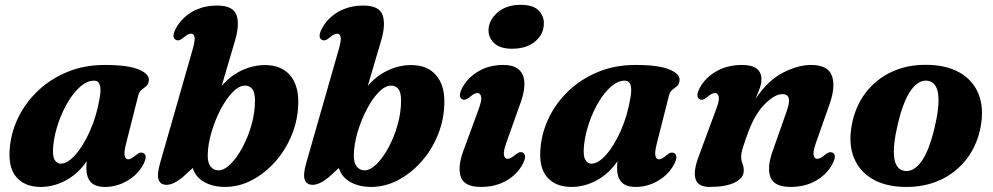

<svg xmlns="http://www.w3.org/2000/svg" viewBox="-20 -742 4012 776"><path d="M490 -163.5Q480.5 -126.5 484 -112.2Q487.5 -98 498 -98Q509.5 -98 528 -114Q538.5 -123 545.5 -124.8Q552.5 -126.5 559.5 -123.5Q578 -114 559.5 -78Q537.5 -36.5 494.8 -11.5Q452 13.5 404.5 13.5Q364 13.5 346.5 -6.5Q329 -26.5 329 -62Q329 -75.5 330.5 -90.5Q297 -41 247.8 -13.8Q198.5 13.5 144 13.5Q79.5 13.5 45 -27.5Q10.5 -68.5 20.5 -153Q27 -213.5 56.2 -271.8Q85.5 -330 135.2 -376.8Q185 -423.5 252.8 -451.5Q320.5 -479.5 404.5 -479.5Q497 -479.5 541 -461Q585 -442.5 581.5 -416Q579.5 -400.5 570.8 -393.5Q562 -386.5 552.8 -379.5Q543.5 -372.5 539 -357ZM195.5 -156Q191 -113.5 200.2 -97Q209.5 -80.5 225.5 -80.5Q253 -80.5 285.2 -117Q317.5 -153.5 344.5 -214.8Q371.5 -276 383.5 -350Q394.5 -416 360 -416Q332.5 -416 305.2 -392.5Q278 -369 255 -330.5Q232 -292 216.2 -246.2Q200.5 -200.5 195.5 -156Z M758.5 -542Q769 -578.5 766.2 -592.2Q763.5 -606 752 -606Q740.5 -606 722 -590.5Q711.5 -581.5 704.5 -579.5Q697.5 -577.5 690.5 -581Q672 -590.5 690.5 -626.5Q712.5 -668.5 756.2 -694Q800 -719.5 858 -719.5Q922 -719.5 935.8 -681.2Q949.5 -643 929.5 -576.5L876 -395Q912.5 -437 958.2 -458Q1004 -479 1051 -479Q1115.5 -479 1150.5 -439.8Q1185.5 -400.5 1185.5 -332Q1185.5 -263 1160.8 -200.5Q1136 -138 1093.8 -90Q1051.5 -42 998.8 -14.2Q946 13.5 890 13.5Q841.5 13.5 806 -6Q770.5 -25.5 759 -63L718 -25.5Q680.5 5 653 5Q629 5 621.2 -15.2Q613.5 -35.5 627.5 -84.5ZM968.5 -396Q944.5 -395 918.8 -368Q893 -341 871 -298.5Q849 -256 834.8 -207.8Q820.5 -159.5 819.5 -115.5Q819 -84.5 831.2 -69Q843.5 -53.5 862.5 -53.5Q886 -53.5 911.8 -79Q937.5 -104.5 960 -146.2Q982.5 -188 996.5 -237.5Q1010.5 -287 1010.5 -336Q1010.5 -370.5 998.2 -383.8Q986 -397 968.5 -396Z M1349 -542Q1359.5 -578.5 1356.8 -592.2Q1354 -606 1342.5 -606Q1331 -606 1312.5 -590.5Q1302 -581.5 1295 -579.5Q1288 -577.5 1281 -581Q1262.5 -590.5 1281 -626.5Q1303 -668.5 1346.8 -694Q1390.5 -719.5 1448.5 -719.5Q1512.5 -719.5 1526.2 -681.2Q1540 -643 1520 -576.5L1466.5 -395Q1503 -437 1548.8 -458Q1594.5 -479 1641.5 -479Q1706 -479 1741 -439.8Q1776 -400.5 1776 -332Q1776 -263 1751.2 -200.5Q1726.5 -138 1684.2 -90Q1642 -42 1589.2 -14.2Q1536.5 13.5 1480.5 13.5Q1432 13.5 1396.5 -6Q1361 -25.5 1349.5 -63L1308.5 -25.5Q1271 5 1243.5 5Q1219.5 5 1211.8 -15.2Q1204 -35.5 1218 -84.5ZM1559 -396Q1535 -395 1509.2 -368Q1483.5 -341 1461.5 -298.5Q1439.5 -256 1425.2 -207.8Q1411 -159.5 1410 -115.5Q1409.5 -84.5 1421.8 -69Q1434 -53.5 1453 -53.5Q1476.5 -53.5 1502.2 -79Q1528 -104.5 1550.5 -146.2Q1573 -188 1587 -237.5Q1601 -287 1601 -336Q1601 -370.5 1588.8 -383.8Q1576.5 -397 1559 -396Z M2049 -545Q2002 -545 1977.8 -567.2Q1953.5 -589.5 1954.5 -621.5Q1955.5 -660.5 1990.8 -691.5Q2026 -722.5 2086 -722.5Q2134.5 -722.5 2157 -699.5Q2179.5 -676.5 2178 -645Q2177 -602 2141.8 -573.5Q2106.5 -545 2049 -545ZM2026 -164Q2013.5 -128 2017 -114Q2020.5 -100 2031.5 -100Q2043.5 -100 2061.5 -115.5Q2072.5 -124.5 2079.5 -126.5Q2086.5 -128.5 2093 -125Q2111.5 -115.5 2093 -79.5Q2071 -37.5 2026.8 -12Q1982.5 13.5 1924 13.5Q1857.5 13.5 1843 -25.5Q1828.5 -64.5 1852 -130.5L1915 -302Q1928 -337.5 1924.5 -351.8Q1921 -366 1909.5 -366Q1897.5 -366 1879.5 -350.5Q1868.5 -341.5 1861.5 -339.5Q1854.5 -337.5 1848 -341Q1829.5 -350.5 1848 -386.5Q1870 -428 1913.5 -453.8Q1957 -479.5 2014.5 -479.5Q2074 -479.5 2092 -440.8Q2110 -402 2085 -329.5Z M2635 -163.5Q2625.5 -126.5 2629 -112.2Q2632.5 -98 2643 -98Q2654.5 -98 2673 -114Q2683.5 -123 2690.5 -124.8Q2697.5 -126.5 2704.5 -123.5Q2723 -114 2704.5 -78Q2682.5 -36.5 2639.8 -11.5Q2597 13.5 2549.5 13.5Q2509 13.5 2491.5 -6.5Q2474 -26.5 2474 -62Q2474 -75.5 2475.5 -90.5Q2442 -41 2392.8 -13.8Q2343.5 13.5 2289 13.5Q2224.5 13.5 2190 -27.5Q2155.5 -68.5 2165.5 -153Q2172 -213.5 2201.2 -271.8Q2230.5 -330 2280.2 -376.8Q2330 -423.5 2397.8 -451.5Q2465.5 -479.5 2549.5 -479.5Q2642 -479.5 2686 -461Q2730 -442.5 2726.5 -416Q2724.5 -400.5 2715.8 -393.5Q2707 -386.5 2697.8 -379.5Q2688.5 -372.5 2684 -357ZM2340.5 -156Q2336 -113.5 2345.2 -97Q2354.5 -80.5 2370.5 -80.5Q2398 -80.5 2430.2 -117Q2462.5 -153.5 2489.5 -214.8Q2516.5 -276 2528.5 -350Q2539.5 -416 2505 -416Q2477.5 -416 2450.2 -392.5Q2423 -369 2400 -330.5Q2377 -292 2361.2 -246.2Q2345.5 -200.5 2340.5 -156Z M2808 -341Q2789.5 -350.5 2808 -386.5Q2830.5 -428.5 2875.5 -454Q2920.5 -479.5 2980 -479.5Q3057.5 -479.5 3057.5 -420.5Q3057.5 -404.5 3050.5 -385Q3043.5 -365.5 3033.5 -342.5Q3085 -418.5 3145.8 -449Q3206.5 -479.5 3257.5 -479.5Q3327 -479.5 3342.5 -435.2Q3358 -391 3332.5 -320L3277.5 -164Q3265 -128 3268.5 -114Q3272 -100 3283.5 -100Q3295 -100 3313.5 -115.5Q3324 -124.5 3331 -126.2Q3338 -128 3345 -125Q3363.5 -115.5 3344.5 -79.5Q3322.5 -37.5 3278.2 -12Q3234 13.5 3175.5 13.5Q3109.5 13.5 3094.2 -25.2Q3079 -64 3102 -129L3157.5 -287Q3172 -325.5 3168.2 -343.5Q3164.5 -361.5 3142 -361.5Q3111 -361.5 3071 -321.2Q3031 -281 3004.5 -209Q2990 -169.5 2982.8 -146.2Q2975.5 -123 2975.5 -108.5Q2975.5 -93 2980.8 -80.8Q2986 -68.5 2986 -52Q2986 -22.5 2949.8 -4.5Q2913.5 13.5 2848.5 13.5Q2801.5 13.5 2791.5 -17.5Q2781.5 -48.5 2802 -104.5L2875 -302Q2888.5 -337.5 2884.8 -351.8Q2881 -366 2869.5 -366Q2857.5 -366 2839.5 -350.5Q2828.5 -341.5 2821.5 -339.5Q2814.5 -337.5 2808 -341Z M3725 -480Q3804 -479.5 3858 -449Q3912 -418.5 3934.8 -362.5Q3957.5 -306.5 3943.5 -230Q3929.5 -155 3887.2 -100Q3845 -45 3781.5 -15.2Q3718 14.5 3639.5 13.5Q3561 13 3507.5 -17.8Q3454 -48.5 3431.2 -104.5Q3408.5 -160.5 3422.5 -236.5Q3436.5 -312 3478.5 -367Q3520.5 -422 3583.8 -451.5Q3647 -481 3725 -480ZM3634.5 -51.5Q3671 -45.5 3702.5 -87.2Q3734 -129 3757 -224.5Q3799.5 -404 3730.5 -415.5Q3694.5 -421 3663.2 -379.2Q3632 -337.5 3609 -242Q3566.5 -63 3634.5 -51.5Z"/></svg>

Font: Fraunces 9pt
Style: Bold Italic
Weight: 700
Italic angle: -16°
Version: Version 1.000;[b76b70a41]